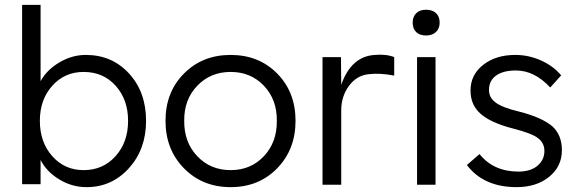

<svg xmlns="http://www.w3.org/2000/svg" viewBox="-20 -760 2378 790"><path d="M336 10Q276 10 223.5 -22Q171 -54 147 -102V-2H71V-740H147V-426Q172 -472 224 -503Q276 -534 333 -534Q441 -534 511 -457.5Q581 -381 581 -263Q581 -146 510.5 -68Q440 10 336 10ZM144 -263Q144 -175 195 -117.5Q246 -60 324 -60Q404 -60 455.5 -117.5Q507 -175 507 -263Q507 -350 456 -407Q405 -464 324 -464Q246 -464 195 -407Q144 -350 144 -263Z M1120.5 -67.5Q1045 10 929 10Q813 10 737 -67.5Q661 -145 661 -263Q661 -381 737 -457.5Q813 -534 929 -534Q1045 -534 1120.5 -457.5Q1196 -381 1196 -263Q1196 -145 1120.5 -67.5ZM738 -263Q737 -175 791.5 -117.5Q846 -60 929 -60Q1012 -60 1066 -117.5Q1120 -175 1119 -263Q1120 -350 1066 -407Q1012 -464 929 -464Q846 -464 791.5 -407Q737 -350 738 -263Z M1307 0V-525H1383L1384 -411Q1425 -528 1522 -534Q1570 -538 1602 -525V-449Q1543 -460 1500 -455Q1449 -451 1416.5 -407.5Q1384 -364 1384 -306V0Z M1696 0V-525H1772V0ZM1678 -667Q1678 -691 1692.5 -705.5Q1707 -720 1733 -720Q1759 -720 1774 -706Q1789 -692 1789 -667Q1789 -643 1774 -628.5Q1759 -614 1733 -614Q1707 -614 1692.5 -628Q1678 -642 1678 -667Z M2106 10Q1970 10 1901 -81L1953 -126Q2011 -54 2113 -54Q2163 -54 2191.5 -78Q2220 -102 2220 -139Q2220 -172 2193 -192Q2169 -211 2095 -230Q1989 -257 1949 -300Q1916 -334 1916 -388Q1916 -452 1968 -493Q2020 -534 2100 -534Q2155 -534 2205.5 -511.5Q2256 -489 2289 -450L2244 -400Q2179 -470 2103 -470Q2050 -470 2021 -449Q1992 -428 1992 -390Q1992 -359 2017 -340Q2043 -318 2119 -300Q2209 -277 2253 -240Q2292 -204 2292 -142Q2292 -75 2239.5 -32.5Q2187 10 2106 10Z"/></svg>

Font: Easer Grotesk Light
Style: Regular
Weight: 300
Designer: Boardeaser, Bonnie Shaver-Troup, Thomas Jockin
Foundry: Lexend
Version: Version 1.008;Glyphs 3.1.2 (3151)